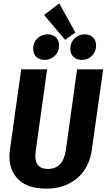

<svg xmlns="http://www.w3.org/2000/svg" viewBox="-20 -1105 633 1141"><path d="M525 -210Q516 -145 481.5 -94Q447 -43 389 -13.5Q331 16 254 16Q147 16 91.5 -36.5Q36 -89 36 -175Q36 -194 39 -215L106 -693H260L192 -206Q190 -186 190 -178Q190 -101 264 -101Q354 -101 371 -210L438 -693H593ZM332 -1085 428 -912 367 -868 242 -1016ZM177 -815Q177 -852 202 -876.5Q227 -901 263 -901Q294 -901 312.5 -882.5Q331 -864 331 -834Q331 -798 306 -773.5Q281 -749 245 -749Q214 -749 195.5 -767Q177 -785 177 -815ZM398 -815Q398 -852 423 -876.5Q448 -901 483 -901Q514 -901 532.5 -882.5Q551 -864 551 -834Q551 -798 526.5 -773.5Q502 -749 466 -749Q435 -749 416.5 -767Q398 -785 398 -815Z"/></svg>

Font: Fira Sans Condensed
Style: Bold Italic
Weight: 700
Width: 3
Italic angle: -8°
Designer: Carrois Corporate & Edenspiekermann AG
Foundry: Carrois Corporate GbR & Edenspiekermann AG
Version: Version 4.203